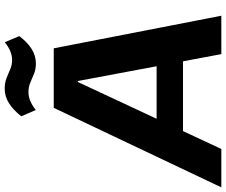

<svg xmlns="http://www.w3.org/2000/svg" viewBox="-122 -854 945 802"><g transform="rotate(-90 350.0 -452.5)"><path d="M301 -700H549.7L685.8 0H525.4L413.1 -599.5H409.1L129.3 0H-31.1ZM189 -270.3H541.5L525.8 -160.1H173.2ZM265.8 -835.5Q292.4 -869.7 320.8 -887.3Q349.1 -904.9 380.8 -904.9Q405.4 -904.9 424.8 -897.4Q444.1 -889.9 462.4 -881.9Q480.7 -873.9 500.8 -873.9Q518.9 -873.9 537.5 -881.5Q556 -889 575.1 -904.5L600.8 -844Q575.3 -810.3 547.2 -792.5Q519 -774.6 486.3 -774.6Q462.2 -774.6 442.9 -782.6Q423.6 -790.6 406 -798.1Q388.4 -805.6 366.8 -805.6Q348.2 -805.6 329.9 -798Q311.6 -790.5 292 -775Z"/></g></svg>

Font: Pathway Extreme 8pt Thin
Style: Italic
Weight: 100
Italic angle: -8°
Designer: Eduardo Rodriguez Tunni
Foundry: Eduardo Rodriguez Tunni
Version: Version 1.000